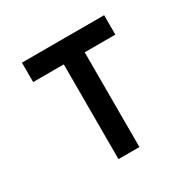

<svg xmlns="http://www.w3.org/2000/svg" viewBox="-137 -737 874 874"><g transform="rotate(-30 300.0 -300.0)"><path d="M245 0V-498H84V-600H516V-498H355V0Z"/></g></svg>

Font: Martian Mono Condensed
Style: Regular
Weight: 400
Width: 3
Designer: Roman Shamin
Foundry: Evil Martians
Version: Version 1.000